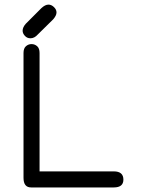

<svg xmlns="http://www.w3.org/2000/svg" viewBox="-20 -821 644 841"><path d="M116.2 0Q83 0 83 -42V-588.9Q83 -609.4 93.8 -618.7Q104.5 -627.9 118.2 -627.9Q131.8 -627.9 142.6 -618.7Q153.3 -609.4 153.3 -588.9V-70.3H478.5Q520.5 -70.3 520.5 -34.2Q520.5 0 478.5 0ZM192.4 -800.8Q205.1 -800.8 216.3 -790Q227.5 -779.3 227.5 -766.6Q227.5 -752.9 212.9 -736.3L145.5 -669.9Q130.9 -653.3 113.3 -653.3Q98.6 -653.3 88.9 -664.1Q79.1 -674.8 79.1 -686.5Q79.1 -701.2 92.8 -716.8L161.1 -785.2Q177.7 -800.8 192.4 -800.8Z"/></svg>

Font: Jura
Style: DemiBold
Weight: 600
Version: Version 2.4